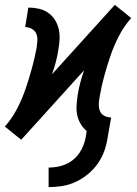

<svg xmlns="http://www.w3.org/2000/svg" viewBox="-41 -561 561 786"><path d="M158 205V125Q175 125 192.5 122Q210 119 227 112Q244 105 258.5 93Q273 81 283.5 66Q294 51 300.5 34Q307 17 310 0L314 -25Q299 -37 289 -54Q279 -71 275 -90.5Q271 -110 272.5 -130.5Q274 -151 277 -172Q281 -198 288 -223.5Q295 -249 303 -273L46 11L12 -16L-21 -43Q9 -77 29.5 -117Q50 -157 64 -198Q78 -239 89.5 -281Q101 -323 109 -365Q111 -380 112 -395Q113 -410 107.5 -423Q102 -436 89 -443Q76 -450 62 -450L75 -530Q96 -530 117 -525.5Q138 -521 155 -509.5Q172 -498 183 -481Q194 -464 199 -443.5Q204 -423 203 -401.5Q202 -380 198 -358Q194 -332 187.5 -307Q181 -282 172 -257L429 -541L463 -514L496 -487Q466 -453 445.5 -413Q425 -373 411 -332Q397 -291 385.5 -249Q374 -207 367 -165Q364 -150 363.5 -135Q363 -120 368 -107Q373 -94 386 -87Q399 -80 414 -80L400 0Q396 28 386.5 55.5Q377 83 360 107.5Q343 132 319.5 151.5Q296 171 269 183.5Q242 196 214 200.5Q186 205 158 205Z"/></svg>

Font: Iosevka Slab Medium Oblique
Style: Regular
Weight: 500
Italic angle: -9°
Monospace: yes
Designer: Belleve Invis
Foundry: Belleve Invis
Version: Version 11.1.1; ttfautohint (v1.8.3)